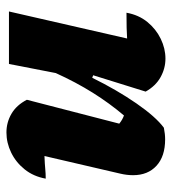

<svg xmlns="http://www.w3.org/2000/svg" viewBox="12 -550 546 611"><g transform="rotate(90 285.5 -245.0)"><path d="M17 0 103 -376Q76 -374 21 -374Q28 -413 50.5 -440.5Q73 -468 104 -483Q135 -498 167 -498Q198 -498 226 -482.5Q254 -467 272 -435L220 -268L228 -265Q267 -344 309.5 -405.5Q352 -467 387 -493Q407 -497 424 -497Q478 -497 508 -469.5Q538 -442 538 -395Q538 -375 533 -354L477 -113Q503 -114 518 -115.5Q533 -117 549 -117Q542 -78 519.5 -50Q497 -22 466 -7Q435 8 402 8Q370 8 342.5 -8Q315 -24 298 -57L374 -351Q362 -361 348 -366Q309 -320 275.5 -266.5Q242 -213 213 -149L184 0Z"/></g></svg>

Font: Piazzolla ExtraBold
Style: Italic
Weight: 800
Italic angle: -11.3°
Designer: Juan Pablo del Peral
Foundry: Huerta Tipografica
Version: Version 1.330